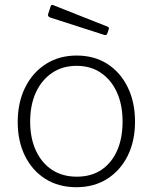

<svg xmlns="http://www.w3.org/2000/svg" viewBox="-20 -772 638 802"><path d="M299 10Q225 10 170 -24.5Q115 -59 84.5 -120.5Q54 -182 54 -262Q54 -344 85 -406.5Q116 -469 171.5 -504.5Q227 -540 300 -540Q374 -540 428.5 -505Q483 -470 513.5 -407.5Q544 -345 544 -264Q544 -183 513.5 -121.5Q483 -60 428 -25Q373 10 299 10ZM301 -34Q361 -34 403.5 -62.5Q446 -91 469 -142.5Q492 -194 492 -264Q492 -334 468.5 -386Q445 -438 402 -467.5Q359 -497 300 -497Q241 -497 197.5 -467.5Q154 -438 130 -386Q106 -334 106 -264Q106 -195 130 -143Q154 -91 197.5 -62.5Q241 -34 301 -34ZM192 -747Q195 -753 201 -751L431 -660Q437 -657 434 -649L428 -632Q427 -628 424.5 -626.5Q422 -625 416 -626L189 -699Q178 -704 181 -713Z"/></svg>

Font: Libre Franklin Thin ExtraLight
Style: Regular
Weight: 250
Version: Version 3.000